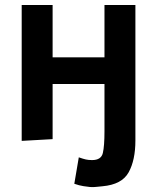

<svg xmlns="http://www.w3.org/2000/svg" viewBox="-20 -553 629 770"><path d="M523 -533H399V-323H191V-533H67V12L191 5V-216H399V-26Q399 32 392.5 60.5Q386 89 349 89Q335 89 324 86.5Q313 84 296 78L278 184Q298 191 314.5 193.5Q331 196 341 197Q354 198 366 196.5Q378 195 391 194Q469 187 496 138Q523 89 523 10Z"/></svg>

Font: Repo DemiBold
Style: Regular
Weight: 600
Designer: Stefan Peev
Foundry: Context Ltd
Version: Version 1.502